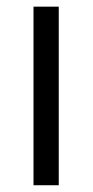

<svg xmlns="http://www.w3.org/2000/svg" viewBox="-20 -548 275 568"><path d="M153.8 -528.3V0H79.1V-528.3Z"/></svg>

Font: Vazirmatn RD UI Light
Style: Regular
Weight: 300
Designer: Saber Rastikerdar
Foundry: Saber Rastikerdar
Version: Version 33.003